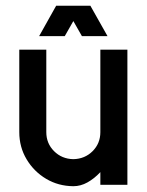

<svg xmlns="http://www.w3.org/2000/svg" viewBox="-20 -641 509 666"><path d="M328.1 -468.8H421.9V0H328.1V-43.9Q307.1 -21.5 283.4 -8.3Q259.8 4.9 234.4 4.9Q182.1 4.4 139.9 -20.8Q97.7 -45.9 72.3 -88.4Q46.9 -130.9 46.9 -182.6V-468.8H140.6V-182.6Q140.6 -143.6 167.5 -116.7Q194.3 -89.8 234.4 -88.9Q274.4 -89.8 301.3 -116.7Q328.1 -143.6 328.1 -182.6ZM293.5 -621.1 353 -515.6H264.2L234.4 -567.9L204.6 -515.6H115.7L174.8 -621.1Z"/></svg>

Font: Lambda
Style: Regular
Weight: 400
Designer: GGBotNet
Version: 0.22